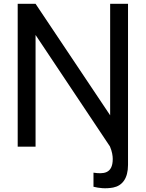

<svg xmlns="http://www.w3.org/2000/svg" viewBox="-20 -770 765 1008"><path d="M558.3 -750V-164.6L166.7 -750H72.9V0H166.7V-586.5L557.3 -1C568.8 26 571.9 49 571.9 64.6C571.9 143.8 520.8 143.8 470.8 136.5V210.4C500 217.7 534.4 221.9 574 214.6C621.9 205.2 652.1 166.7 652.1 95.8V-750Z"/></svg>

Font: Manrope3 Medium
Style: Regular
Weight: 500
Width: 4
Designer: Mikhail Sharanda
Foundry: Mikhail Sharanda
Version: Version 3.000;PS 003.000;hotconv 1.0.88;makeotf.lib2.5.64775